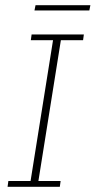

<svg xmlns="http://www.w3.org/2000/svg" viewBox="-20 -715 366 735"><path d="M9 0 12 -22H97L183 -561H98L101 -583H301L298 -561H213L127 -22H212L209 0ZM112 -675 116 -695H326L322 -675Z"/></svg>

Font: Rokkitt SemiBold Thin
Style: Italic
Weight: 250
Italic angle: -9°
Version: Version 3.103